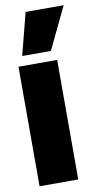

<svg xmlns="http://www.w3.org/2000/svg" viewBox="-90 -830 448 870"><g transform="rotate(-10 134.5 -394.5)"><path d="M19 0V-550H197V0ZM44 -595 94 -789H269L176 -595Z"/></g></svg>

Font: Georama ExtraCondensed Black
Style: Regular
Weight: 900
Width: 2
Designer: Jean-Baptiste Levee
Foundry: Production Type
Version: Version 1.000